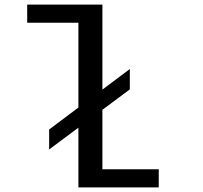

<svg xmlns="http://www.w3.org/2000/svg" viewBox="-20 -820 890 840"><path d="M195 -253.5 323 -349.5V-720.5H99V-800H428V-428L548 -518V-429L428 -339.5V-79.5H674.5V0H323V-261.5L195 -166Z"/></svg>

Font: League Mono Wide
Style: Regular
Weight: 400
Width: 8
Designer: Tyler Finck
Foundry: The League of Moveable Type / Tyler Finck
Version: Version 2.210